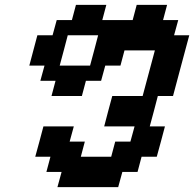

<svg xmlns="http://www.w3.org/2000/svg" viewBox="-20 -645 799 790"><path d="M216.3 125H466.3L483.4 62.5H545.9L562.5 0H625Q630.9 -21 642.1 -62.5Q653.3 -104 658.7 -125H596.2Q602.1 -145.5 613 -187.3Q624 -229 629.4 -250H691.9Q703.1 -292 725.3 -375.2Q747.6 -458.5 758.8 -500H696.3L713.4 -562.5H650.9L667.5 -625H542.5L525.9 -562.5H400.9L417.5 -625H292.5L275.9 -562.5H213.4L196.3 -500H133.8Q128.4 -479 117.2 -437.5Q106 -396 100.6 -375H163.1L146 -312.5H208.5L191.9 -250H316.9L333.5 -312.5H396L413.1 -375H475.6L492.2 -437.5H617.2L566.9 -250H441.9Q436 -229 425 -187.3Q414.1 -145.5 408.7 -125H533.7L516.6 -62.5H454.1L437.5 0H312.5L329.1 -62.5H266.6L283.7 -125H158.7Q153.3 -104 142.1 -62.5Q130.9 -21 125 0H187.5L170.9 62.5H233.4ZM350.6 -375H225.6Q231.4 -396 242.4 -437.5Q253.4 -479 258.8 -500H383.8Q378.4 -479 367.4 -437.5Q356.4 -396 350.6 -375Z"/></svg>

Font: Faithful 32x
Style: Oblique
Weight: 400
Foundry: Faithful Resource Pack
Version: Version 1.0; January 27, 2023